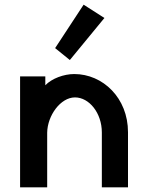

<svg xmlns="http://www.w3.org/2000/svg" viewBox="-20 -802 625 822"><path d="M338 -782 216 -596 279 -545 427 -725ZM66 0H182V-234C183 -307 239 -385 301 -385C362 -385 416 -318 416 -235V0H528V-236C528 -383 420 -485 298 -485C253 -485 202 -466 174 -437V-475H66Z"/></svg>

Font: Mint Spirit No2
Style: Bold
Weight: 700
Designer: HARENDAL Hirwen
Foundry: Arkandis Digital Foundry.
Version: Version 1.004;FFEdit